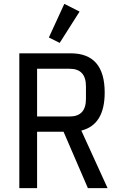

<svg xmlns="http://www.w3.org/2000/svg" viewBox="-20 -974 624 994"><path d="M172 0H80V-698H346Q522 -698 522 -495Q522 -328 401 -298L537 0H435L309 -292H172ZM341 -371Q425 -371 425 -462V-527Q425 -618 341 -618H172V-371ZM289 -752 233 -780 313 -954 392 -914Z"/></svg>

Font: IBM Plex Sans Condensed Text
Style: Regular
Weight: 450
Width: 3
Designer: Mike Abbink, Paul van der Laan, Pieter van Rosmalen
Foundry: Bold Monday
Version: Version 1.1